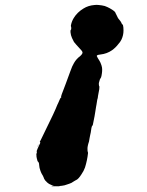

<svg xmlns="http://www.w3.org/2000/svg" viewBox="-20 -686 587 768"><path d="M188 59 185 58H188L203 62Q198 62 188 59ZM130.5 -101Q132 -104 133 -106.5Q134 -109 134.5 -109Q135 -109 132.5 -103.5Q130 -98 129.5 -98Q129 -98 130.5 -101ZM358 -666Q367 -667 375 -666Q387 -665 399 -662Q410 -658 419 -653Q442 -640 442 -634Q443 -633 444 -630Q446 -627 448 -622Q452 -613 454 -611Q456 -609 458.5 -605.5Q461 -602 462 -601Q463 -600 465 -596Q468 -588 470 -588Q471 -588 471 -588Q471 -588 472 -585Q474 -578 474 -564Q474 -545 466 -528Q462 -519 452 -508Q442 -495 428 -485Q408 -471 382 -468Q373 -467 370 -465.5Q367 -464 367 -462Q368 -460 371 -454Q380 -440 382 -435Q387 -423 388 -416Q390 -403 386 -383Q385 -376 381 -371Q379 -368 378 -363Q377 -358 376 -356Q375 -354 375.5 -347.5Q376 -341 377 -341Q378 -341 377.5 -337Q377 -333 377 -329Q373 -307 372 -302Q372 -298 371 -294Q370 -290 369 -287Q368 -281 366 -268Q365 -264 364 -257Q363 -250 361 -238Q359 -226 358 -220Q357 -214 355.5 -207.5Q354 -201 353 -195Q352 -189 351.5 -187.5Q351 -186 351 -185L350 -184L348 -182Q346 -179 343 -156Q342 -151 341 -147Q340 -143 338.5 -134.5Q337 -126 336 -120Q329 -99 330 -89Q330 -80 331 -79Q332 -78 332 -73Q329 -45 320 -16Q315 -2 306 11Q294 30 285 34Q284 35 282 35.5Q280 36 276 39Q265 47 257 49Q253 50 248 52Q238 56 228 57L219 58L217 59Q202 60 192 57L175 49Q176 49 171.5 46Q167 43 167 42Q166 41 161 36Q160 35 160 34.5Q160 34 158.5 32Q157 30 157 30Q157 30 156 27.5Q155 25 154.5 23.5Q154 22 152 18Q144 5 142 -2Q137 -16 137 -23Q136 -30 136 -32Q134 -39 132 -39Q130 -40 128 -50Q127 -55 126.5 -55Q126 -55 127 -56L126 -58Q126 -57 126 -61.5Q126 -66 125.5 -67.5Q125 -69 126.5 -73Q128 -77 128 -79L127 -80H126Q126 -81 131 -93Q136 -105 138 -108Q141 -113 141 -116Q141 -118 140 -118Q139 -119 139 -119Q139 -119 140 -120.5Q141 -122 142 -124Q143 -126 145 -130Q181 -204 192 -227Q205 -255 209 -266Q212 -272 213.5 -275.5Q215 -279 218.5 -287Q222 -295 223 -295Q224 -295 225 -297Q226 -299 224 -299Q224 -300 227 -309Q234 -326 243 -351Q250 -370 261 -400Q269 -423 276 -434Q285 -450 301 -462Q311 -471 310 -477Q309 -482 298 -493Q283 -509 276 -518Q272 -525 268 -534Q263 -545 262 -557Q262 -561 262 -563Q262 -565 263 -566Q265 -567 265 -573Q265 -578 264 -580Q263 -581 264 -586Q267 -601 275 -614Q289 -637 314 -652Q333 -664 358 -666Z"/></svg>

Font: TT2020 Style B
Style: Italic
Weight: 400
Italic angle: -15°
Version: Version 0.2.000